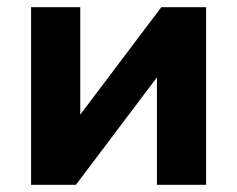

<svg xmlns="http://www.w3.org/2000/svg" viewBox="-20 -511 656 531"><path d="M66 0V-491H202V-194L426 -491H550V0H414V-297L190 0Z"/></svg>

Font: Nunito Sans ExtraBold
Style: Regular
Weight: 800
Designer: Vernon Adams
Foundry: Vernon Adams
Version: Version 3.101; ttfautohint (v1.8.4.7-5d5b);gftools[0.9.27]